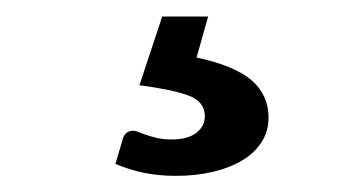

<svg xmlns="http://www.w3.org/2000/svg" viewBox="-20 -34 440 232"><path d="M217.5 35.5Q264 45.5 284.2 63.2Q304.5 81 304.5 108Q304.5 124.5 296.2 137.5Q288 150.5 273.2 159.5Q258.5 168.5 237.8 173.5Q217 178.5 192.5 178.5Q172 178.5 153.8 174.8Q135.5 171 119.5 164L128.5 133.5Q131.5 124 141 124Q144 124 148 125.8Q152 127.5 157.2 129.2Q162.5 131 170 132.8Q177.5 134.5 187.5 134.5Q207 134.5 217.2 126.5Q227.5 118.5 227.5 106.5Q227.5 88.5 207.2 81.2Q187 74 148.5 69L176 -14H231.5Z"/></svg>

Font: LatoLatin Medium
Style: Regular
Weight: 500
Designer: Lukasz Dziedzic with Adam Twardoch and Botio Nikoltchev
Foundry: tyPoland Lukasz Dziedzic
Version: Version 2.015; 2015-08-06; http://www.latofonts.com/